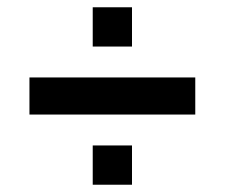

<svg xmlns="http://www.w3.org/2000/svg" viewBox="-20 -599 618 528"><path d="M61 -284V-386H517V-284ZM235 -91V-199H343V-91ZM235 -471V-579H343V-471Z"/></svg>

Font: Oxanium ExtraLight SemiBold
Style: Regular
Weight: 600
Version: Version 2.000